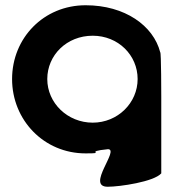

<svg xmlns="http://www.w3.org/2000/svg" viewBox="-20 -576 703 731"><path d="M26 -275C26 -119 147 8 306 8C392 8 292 2 391 -8C437 -8 306 135 390 135C436 135 566 116 594 84V-208C594 -208 594 -380 590 -377C564 -478 456 -556 306 -556C146 -556 26 -431 26 -275ZM160 -275C160 -366 234 -440 333 -440C430 -440 504 -366 504 -275C504 -184 428 -109 333 -109C237 -109 160 -184 160 -275Z"/></svg>

Font: Ampere
Style: SC
Weight: 400
Version: Version 1